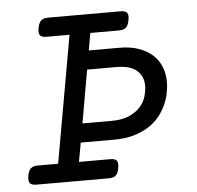

<svg xmlns="http://www.w3.org/2000/svg" viewBox="-46 -627 692 673"><g transform="rotate(-5 300.0 -290.0)"><path d="M216.8 -513.2H135.7Q119.1 -513.2 113.3 -520.5Q107.4 -527.8 110.8 -546.4Q114.3 -564.9 122.6 -572.3Q130.9 -579.6 147.5 -579.6H402.3Q418.9 -579.6 424.8 -572.3Q430.7 -564.9 427.2 -546.4Q423.8 -527.8 415.5 -520.5Q407.2 -513.2 390.6 -513.2H290L279.3 -452.6H387.2Q425.8 -452.6 454.8 -442.4Q483.9 -432.1 503.4 -414.3Q522.9 -396.5 532.7 -372.1Q542.5 -347.7 542.5 -319.3Q542.5 -299.8 538.1 -278.6Q533.7 -257.3 524.2 -236.8Q514.6 -216.3 499.3 -197.5Q483.9 -178.7 461.4 -164.6Q439 -150.4 408.9 -141.8Q378.9 -133.3 340.8 -133.3H223.1L210.9 -66.4H321.3Q337.9 -66.4 343.8 -59.1Q349.6 -51.8 346.2 -33.2Q343.3 -14.6 335 -7.3Q326.7 0 310.1 0H55.2Q38.6 0 32.7 -7.3Q26.9 -14.6 29.8 -33.2Q33.2 -51.8 41.5 -59.1Q49.8 -66.4 66.4 -66.4H137.7ZM337.4 -199.7Q374 -199.7 398.7 -210.4Q423.3 -221.2 438.2 -237.5Q453.1 -253.9 459.2 -273.9Q465.3 -293.9 465.3 -313Q465.3 -345.2 442.6 -365.7Q419.9 -386.2 370.1 -386.2H267.6L234.9 -199.7Z"/></g></svg>

Font: Courier Prime
Style: Italic
Weight: 400
Monospace: yes
Designer: Alan Dague-Greene
Foundry: Quote-Unquote Apps
Version: Version 1.202